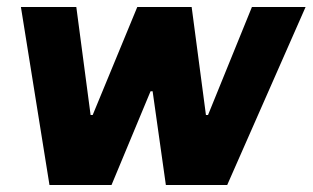

<svg xmlns="http://www.w3.org/2000/svg" viewBox="-20 -531 897 551"><path d="M122 0 40 -511H199L240 -201H246L374 -511H530L571 -201H577L703 -511H857L632 0H456L418 -269H412L300 0Z"/></svg>

Font: Chivo Medium
Style: Bold Italic
Weight: 700
Italic angle: -8.05°
Version: Version 2.002